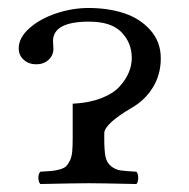

<svg xmlns="http://www.w3.org/2000/svg" viewBox="-20 -459 473 481"><path d="M241.2 -112.8Q241.2 -83 244.1 -67.4Q247.1 -51.8 257.8 -43Q268.6 -34.2 281.2 -32.2Q293.9 -30.3 321.8 -28.8Q326.2 -24.4 326.2 -14.2Q326.2 -2.4 321.8 2Q230 0 202.1 0Q172.9 0 81.1 2Q76.2 -2.9 76.2 -14.2Q76.2 -23.9 81.1 -28.8Q100.1 -29.8 109.9 -30.8Q119.6 -31.7 130.6 -34.9Q141.6 -38.1 146.2 -43Q150.9 -47.9 155.3 -57.1Q159.7 -66.4 160.9 -79.3Q162.1 -92.3 162.1 -111.8V-199.2Q203.1 -201.2 233.4 -212.9Q263.7 -224.6 279.5 -242.2Q295.4 -259.8 302.7 -277.6Q310.1 -295.4 310.1 -314Q310.1 -351.6 284.4 -378.2Q258.8 -404.8 203.1 -404.8Q112.8 -404.8 112.8 -356Q112.8 -352.5 113.3 -346.2Q113.8 -339.8 113.8 -336.9Q113.8 -320.3 101.6 -309.1Q89.4 -297.9 70.8 -297.9Q52.2 -297.9 39.6 -309.1Q26.9 -320.3 26.9 -337.9Q26.9 -364.3 53.2 -387.9Q79.6 -411.6 120.1 -425.3Q160.6 -439 202.1 -439Q251 -439 291 -425.8Q331.1 -412.6 356.9 -383.3Q382.8 -354 382.8 -313Q382.8 -272 363 -240Q343.3 -208 310.1 -189Q241.2 -148.4 241.2 -125Z"/></svg>

Font: Common Serif
Style: Regular
Weight: 400
Designer: Philipp H. Poll, Khaled Hosny
Foundry: Stefan Peev, Context Ltd.
Version: Version 1.026